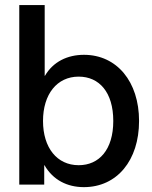

<svg xmlns="http://www.w3.org/2000/svg" viewBox="-20 -748 616 778"><path d="M319.8 10.3C454.1 10.3 543.5 -98.1 543.5 -257.8C543.5 -417 453.6 -525.9 320.3 -525.9C253.4 -525.9 195.3 -498 162.1 -440.9H161.1V-727.5H58.1V0H159.2V-78.6H160.2C194.8 -18.6 252.4 10.3 319.8 10.3ZM298.8 -78.6C210.9 -78.6 154.3 -149.4 154.3 -257.8C154.3 -366.2 210.9 -437.5 298.8 -437.5C381.8 -437.5 439 -374.5 439 -257.8C439 -141.6 381.8 -78.6 298.8 -78.6Z"/></svg>

Font: Inteeer Medium
Style: Regular
Weight: 500
Designer: Rasmus Andersson
Foundry: rsms
Version: Version 4.001;Glyphs 3.4 (3402)